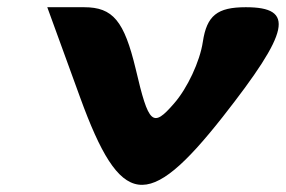

<svg xmlns="http://www.w3.org/2000/svg" viewBox="-20 -570 792 532"><path d="M202 -300C314 8 389 18 597 -246C784 -484 798 -550 661 -550C582 -550 553 -527 542 -454C534 -400 499 -325 462 -283C403 -215 392 -225 356 -379C324 -512 293 -550 213 -550H111Z"/></svg>

Font: Hussar Skorodowane
Style: Ky
Weight: 700
Foundry: Cannot Into Space Fonts
Version: Version 0.892